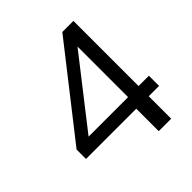

<svg xmlns="http://www.w3.org/2000/svg" viewBox="-177 -769 894 894"><g transform="rotate(-45 270.5 -322.0)"><path d="M443 -148H511V-215H443V-644H370L30 -210V-148H361V0H443ZM372 -546V-213H112Z"/></g></svg>

Font: Kanit Light
Style: Regular
Weight: 300
Designer: Katatrad Team
Foundry: CadsonDemak
Version: Version 1.000;PS 001.000;hotconv 1.0.88;makeotf.lib2.5.64775